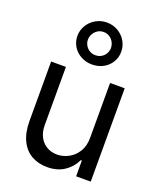

<svg xmlns="http://www.w3.org/2000/svg" viewBox="-152 -923 857 1025"><g transform="rotate(20 276.5 -410.5)"><path d="M402.3 -530.3H485.4V0H402.3V-89.8H396.5Q376 -46.4 336.2 -19.8Q296.4 6.8 239.3 6.8Q188 6.8 149.4 -15.4Q110.8 -37.6 89.1 -82.5Q67.4 -127.4 67.4 -193.4V-530.3H151.4V-199.2Q151.4 -161.6 166 -133.3Q180.7 -105 206.8 -89.6Q232.9 -74.2 266.6 -74.2Q298.3 -74.2 329.8 -90.3Q361.3 -106.4 381.8 -138.9Q402.3 -171.4 402.3 -217.8ZM152.3 -707Q152.3 -739.3 168.9 -767.1Q185.5 -794.9 214.4 -811.5Q243.2 -828.1 277.3 -828.1Q311.5 -828.1 340.1 -811.5Q368.7 -794.9 385 -767.1Q401.4 -739.3 401.4 -707Q401.4 -674.3 385 -647.5Q368.7 -620.6 340.3 -605.2Q312 -589.8 277.3 -589.8Q242.7 -589.8 214.1 -605.2Q185.5 -620.6 168.9 -647.5Q152.3 -674.3 152.3 -707ZM342.8 -707Q342.8 -724.1 334.5 -739.7Q326.2 -755.4 311.3 -764.9Q296.4 -774.4 277.3 -774.4Q258.8 -774.4 243.9 -764.9Q229 -755.4 220.5 -739.7Q211.9 -724.1 211.9 -707Q211.9 -690.4 220.5 -675.5Q229 -660.6 243.9 -651.6Q258.8 -642.6 277.3 -642.6Q296.4 -642.6 311.3 -651.6Q326.2 -660.6 334.5 -675.5Q342.8 -690.4 342.8 -707Z"/></g></svg>

Font: Pretendard GOV
Style: Regular
Weight: 400
Designer: Base glyphs from Inter by Rasmus Andersson; Hangeul glyphs from Noto Sans CJK(Source Han Sans) by Jang Soo-young and Kan
Foundry: Kil Hyung-jin
Version: Version 1.309